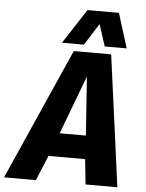

<svg xmlns="http://www.w3.org/2000/svg" viewBox="-98 -980 781 1028"><g transform="rotate(5 292.5 -465.5)"><path d="M-37 0 276 -706H477L572 0H401L387 -135H190L134 0ZM239 -261H380L358 -576ZM209 -745 330 -931H499L557 -745H439L401 -862L327 -745Z"/></g></svg>

Font: Georama ExtraCondensed Thin
Style: Bold Italic
Weight: 700
Italic angle: -9°
Version: Version 1.001